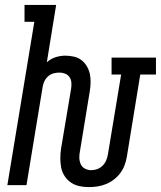

<svg xmlns="http://www.w3.org/2000/svg" viewBox="-20 -755 656 783"><path d="M342 8Q322 8 303.5 4Q285 0 269.5 -10.5Q254 -21 243.5 -37Q233 -53 229.5 -71.5Q226 -90 226 -109.5Q226 -129 229 -149L270 -393Q272 -406 271 -418.5Q270 -431 263.5 -440.5Q257 -450 246 -454.5Q235 -459 223 -459Q211 -459 199 -456Q187 -453 177 -444.5Q167 -436 161.5 -424.5Q156 -413 154 -401L88 0H10L120 -666H80V-735H209L171 -501Q186 -515 206 -521.5Q226 -528 246 -528Q264 -528 281.5 -524Q299 -520 312 -510Q325 -500 334 -485Q343 -470 346.5 -453Q350 -436 349.5 -418Q349 -400 346 -382L306 -138Q303 -124 303.5 -110.5Q304 -97 309.5 -85Q315 -73 327 -67Q339 -61 352 -61Q365 -61 377 -65.5Q389 -70 398.5 -79.5Q408 -89 413 -101Q418 -113 420 -125L474 -451H435V-520H616V-451H552L497 -114Q494 -97 487.5 -80Q481 -63 470 -48.5Q459 -34 444 -22.5Q429 -11 411.5 -4Q394 3 376.5 5.5Q359 8 342 8Z"/></svg>

Font: Iosevka HT Extended
Style: Italic
Weight: 400
Width: 7
Italic angle: -9°
Monospace: yes
Designer: Belleve Invis
Foundry: Belleve Invis
Version: Version 32.3.0; ttfautohint (v1.8.4)